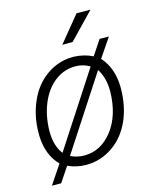

<svg xmlns="http://www.w3.org/2000/svg" viewBox="-121 -831 787 980"><g transform="rotate(-15 272.5 -341.0)"><path d="M267.1 -612.8 321.8 -613.3 452.6 -749 378.9 -749.5ZM308.1 -539.1C306.6 -539.1 304.7 -539.1 303.2 -539.1C252.9 -539.1 206.1 -524.4 163.6 -494.6C121.1 -464.8 88.9 -423.8 66.9 -372.6C44.4 -321.3 33.7 -266.1 33.7 -208C33.7 -203.1 33.7 -198.2 33.7 -193.4C36.1 -125.5 57.1 -71.3 96.7 -31.7L29.8 67.9L78.6 68.4L131.3 -10.3C161.1 3.4 192.4 10.3 224.1 10.7C225.6 10.7 227.5 10.7 229 10.7C278.8 10.7 325.2 -3.9 367.2 -32.7C409.7 -61.5 441.9 -101.6 464.8 -152.3C487.3 -203.1 498.5 -260.7 498.5 -323.7C498.5 -326.7 498.5 -329.1 498.5 -332C496.6 -397.9 477.1 -451.7 439.9 -492.2L507.8 -592.3L459 -592.8L406.7 -514.6C377 -529.8 343.8 -537.6 308.1 -539.1ZM89.8 -207.5C90.8 -259.8 100.6 -308.1 119.1 -352.1C137.7 -395.5 163.1 -429.7 195.3 -453.6C227.1 -477.5 262.2 -489.7 300.8 -489.7C302.2 -489.7 303.7 -489.7 305.2 -489.7C331.1 -489.3 355.5 -482.4 378.4 -468.8L125.5 -80.1C101.6 -110.8 89.8 -151.4 89.8 -201.7C89.8 -203.6 89.8 -205.6 89.8 -207.5ZM441.9 -316.9C439.9 -234.4 418.9 -167.5 378.9 -115.7C338.4 -64 289.1 -38.1 231 -38.1C229.5 -38.1 228 -38.1 226.6 -38.1C202.1 -38.6 179.2 -44.4 158.2 -54.7L410.2 -441.4C431.2 -409.2 441.9 -369.6 441.9 -323.2C441.9 -320.8 441.9 -318.8 441.9 -316.9Z"/></g></svg>

Font: Roboto Light
Style: Italic
Weight: 300
Italic angle: -12°
Designer: Google
Version: Version 2.137; 2017